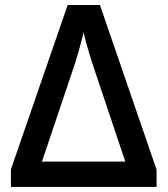

<svg xmlns="http://www.w3.org/2000/svg" viewBox="-20 -735 659 755"><path d="M373 -715.3 595.7 -67.9V0H22.9V-68.8L246.1 -715.3ZM472.7 -99.6 344.2 -482.4Q338.4 -500.5 331.1 -524.4Q323.7 -548.3 317.6 -571Q311.5 -593.8 308.6 -608.4Q305.7 -593.8 299.6 -571.3Q293.5 -548.8 286.9 -525.1Q280.3 -501.5 274.4 -483.9L145 -99.6Z"/></svg>

Font: Open Sans SemiBold
Style: Regular
Weight: 600
Designer: Monotype Design Team
Foundry: Monotype Imaging Inc.
Version: Version 3.003; ttfautohint (v1.8.4)